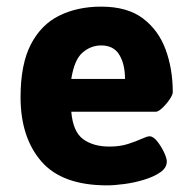

<svg xmlns="http://www.w3.org/2000/svg" viewBox="-20 -551 579 579"><path d="M303 8Q167 8 104.5 -64.5Q42 -137 42 -258Q42 -357 73 -417Q104 -477 159 -504Q214 -531 285 -531Q364 -531 411 -495.5Q458 -460 479.5 -401.5Q501 -343 501 -273Q501 -265 491 -250.5Q481 -236 469 -225Q457 -214 450 -214H195Q200 -154 230.5 -131.5Q261 -109 310 -109Q342 -109 366.5 -117Q391 -125 407.5 -132.5Q424 -140 431 -140Q442 -140 454 -125Q466 -110 474.5 -92Q483 -74 483 -64Q483 -45 463.5 -31.5Q444 -18 414.5 -9Q385 0 354.5 4Q324 8 303 8ZM195 -313H357Q357 -357 340 -385.5Q323 -414 285 -414Q254 -414 229 -392.5Q204 -371 195 -313Z"/></svg>

Font: Asap
Style: Regular
Weight: 400
Designer: Pablo Cosgaya
Foundry: Omnibus-Type
Version: Version 3.001